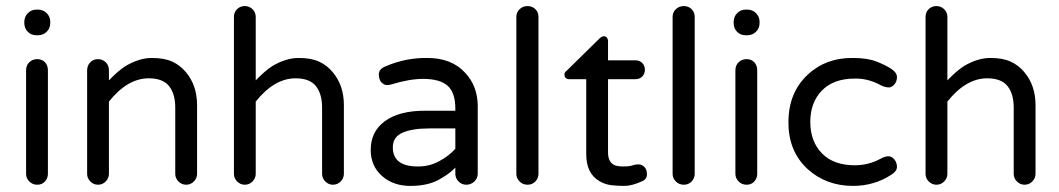

<svg xmlns="http://www.w3.org/2000/svg" viewBox="-20 -608 3509 636"><path d="M138.7 -375V-32.2Q138.7 -17.6 128.9 -6.8Q119.1 3.9 103.5 3.9Q87.9 3.9 77.1 -6.8Q66.4 -17.6 66.4 -32.2V-375Q66.4 -391.6 77.1 -401.9Q87.9 -412.1 103.5 -412.1Q119.1 -412.1 128.9 -401.9Q138.7 -391.6 138.7 -375ZM146.5 -532.2Q146.5 -514.6 134.8 -502.9Q123 -491.2 105.5 -491.2H100.6Q83 -491.2 71.8 -502.9Q60.5 -514.6 60.5 -532.2V-535.2Q60.5 -552.7 72.3 -564.5Q84 -576.2 100.6 -576.2H105.5Q123 -576.2 134.8 -564.5Q146.5 -552.7 146.5 -535.2Z M472.7 -348.6Q402.3 -348.6 340.8 -271.5V-32.2Q340.8 -17.6 330.1 -6.8Q319.3 3.9 304.7 3.9Q290 3.9 279.3 -6.8Q268.6 -17.6 268.6 -32.2V-375Q268.6 -390.6 278.8 -401.4Q289.1 -412.1 304.7 -412.1Q319.3 -412.1 330.1 -401.9Q340.8 -391.6 340.8 -375V-341.8Q373 -375 396.5 -389.6Q441.4 -416 482.9 -416Q524.4 -416 550.8 -403.8Q577.1 -391.6 595.7 -369.1Q632.8 -325.2 632.8 -259.8V-32.2Q632.8 -17.6 622.1 -6.8Q611.3 3.9 596.7 3.9Q582 3.9 571.3 -6.8Q560.5 -17.6 560.5 -32.2V-252Q560.5 -296.9 540 -322.8Q519.5 -348.6 472.7 -348.6Z M959 -348.6Q888.7 -348.6 827.1 -271.5V-32.2Q827.1 -17.6 816.4 -6.8Q805.7 3.9 791 3.9Q776.4 3.9 765.6 -6.8Q754.9 -17.6 754.9 -32.2V-551.8Q754.9 -567.4 765.1 -577.6Q775.4 -587.9 791 -587.9Q805.7 -587.9 816.4 -577.6Q827.1 -567.4 827.1 -551.8V-341.8Q859.4 -375 882.8 -389.6Q927.7 -416 969.2 -416Q1010.7 -416 1037.1 -403.8Q1063.5 -391.6 1082 -369.1Q1119.1 -325.2 1119.1 -259.8V-32.2Q1119.1 -17.6 1108.4 -6.8Q1097.7 3.9 1083 3.9Q1068.4 3.9 1057.6 -6.8Q1046.9 -17.6 1046.9 -32.2V-252Q1046.9 -296.9 1026.4 -322.8Q1005.9 -348.6 959 -348.6Z M1255.9 -387.7Q1323.2 -417 1395.5 -416Q1476.6 -416 1521.5 -366.2Q1561.5 -323.2 1562.5 -258.8V-32.2Q1562.5 -17.6 1551.3 -6.8Q1540 3.9 1524.4 3.9Q1509.8 3.9 1499 -6.8Q1488.3 -17.6 1488.3 -32.2V-52.7Q1466.8 -30.3 1430.7 -11.2Q1394.5 7.8 1338.9 7.8Q1283.2 7.8 1246.1 -24.4Q1208 -57.6 1208 -111.3Q1208 -170.9 1252.9 -205.1Q1301.8 -242.2 1391.6 -241.2H1488.3V-248Q1488.3 -301.8 1462.4 -324.2Q1436.5 -346.7 1381.8 -346.7Q1335.9 -346.7 1275.4 -328.1Q1269.5 -326.2 1261.2 -326.2Q1252.9 -326.2 1244.1 -334.5Q1235.4 -342.8 1234.9 -360.8Q1234.4 -378.9 1255.9 -387.7ZM1281.2 -120.1Q1281.2 -55.7 1366.2 -56.6Q1403.3 -56.6 1436 -74.7Q1468.8 -92.8 1488.3 -115.2V-182.6H1402.3Q1345.7 -182.6 1313.5 -168.5Q1281.2 -154.3 1281.2 -120.1Z M1763.7 -551.8V-32.2Q1763.7 -17.6 1753.4 -6.8Q1743.2 3.9 1727.5 3.9Q1711.9 3.9 1701.2 -6.8Q1690.4 -17.6 1690.4 -32.2V-551.8Q1690.4 -567.4 1701.2 -577.6Q1711.9 -587.9 1727.5 -587.9Q1743.2 -587.9 1753.4 -577.6Q1763.7 -567.4 1763.7 -551.8Z M2107.4 -7.8Q2073.2 7.8 2048.8 7.8Q2024.4 7.8 2004.4 5.4Q1984.4 2.9 1965.8 -7.8Q1921.9 -33.2 1921.9 -97.7V-345.7H1865.2Q1850.6 -345.7 1849.6 -361.3Q1849.6 -368.2 1857.4 -374L1965.8 -480.5Q1972.7 -487.3 1979.5 -487.8Q1986.3 -488.3 1990.2 -483.4Q1994.1 -478.5 1994.1 -471.7V-408.2H2085Q2098.6 -408.2 2107.4 -399.4Q2116.2 -390.6 2116.2 -377Q2116.2 -363.3 2107.4 -354.5Q2098.6 -345.7 2085 -345.7H1994.1V-103.5Q1994.1 -73.2 2012.7 -62.5Q2022.5 -56.6 2043.9 -56.6Q2065.4 -56.6 2074.7 -60.1Q2084 -63.5 2094.7 -63.5Q2105.5 -63.5 2114.3 -55.2Q2123 -46.9 2123 -30.8Q2123 -14.6 2107.4 -7.8Z M2281.2 -551.8V-32.2Q2281.2 -17.6 2271 -6.8Q2260.7 3.9 2245.1 3.9Q2229.5 3.9 2218.8 -6.8Q2208 -17.6 2208 -32.2V-551.8Q2208 -567.4 2218.8 -577.6Q2229.5 -587.9 2245.1 -587.9Q2260.7 -587.9 2271 -577.6Q2281.2 -567.4 2281.2 -551.8Z M2488.3 -375V-32.2Q2488.3 -17.6 2478.5 -6.8Q2468.8 3.9 2453.1 3.9Q2437.5 3.9 2426.8 -6.8Q2416 -17.6 2416 -32.2V-375Q2416 -391.6 2426.8 -401.9Q2437.5 -412.1 2453.1 -412.1Q2468.8 -412.1 2478.5 -401.9Q2488.3 -391.6 2488.3 -375ZM2496.1 -532.2Q2496.1 -514.6 2484.4 -502.9Q2472.7 -491.2 2455.1 -491.2H2450.2Q2432.6 -491.2 2421.4 -502.9Q2410.2 -514.6 2410.2 -532.2V-535.2Q2410.2 -552.7 2421.9 -564.5Q2433.6 -576.2 2450.2 -576.2H2455.1Q2472.7 -576.2 2484.4 -564.5Q2496.1 -552.7 2496.1 -535.2Z M2811.5 -60.5Q2856.4 -60.5 2896.5 -82Q2910.2 -89.8 2921.9 -90.3Q2933.6 -90.8 2942.4 -80.1Q2951.2 -69.3 2951.2 -55.2Q2951.2 -41 2932.6 -29.3Q2876 7.8 2805.7 7.8Q2716.8 7.8 2655.3 -47.9Q2590.8 -107.4 2591.8 -204.1Q2591.8 -300.8 2655.3 -360.4Q2715.8 -417 2805.7 -416Q2853.5 -416 2884.3 -403.8Q2915 -391.6 2933.1 -379.4Q2951.2 -367.2 2951.2 -352.5Q2951.2 -337.9 2942.4 -328.1Q2933.6 -318.4 2924.8 -318.4Q2911.1 -318.4 2896.5 -326.2Q2855.5 -348.6 2811.5 -347.7Q2741.2 -347.7 2702.6 -308.1Q2664.1 -268.6 2664.1 -204.1Q2664.1 -139.6 2702.6 -100.1Q2741.2 -60.5 2811.5 -60.5Z M3250 -348.6Q3179.7 -348.6 3118.2 -271.5V-32.2Q3118.2 -17.6 3107.4 -6.8Q3096.7 3.9 3082 3.9Q3067.4 3.9 3056.6 -6.8Q3045.9 -17.6 3045.9 -32.2V-551.8Q3045.9 -567.4 3056.2 -577.6Q3066.4 -587.9 3082 -587.9Q3096.7 -587.9 3107.4 -577.6Q3118.2 -567.4 3118.2 -551.8V-341.8Q3150.4 -375 3173.8 -389.6Q3218.8 -416 3260.3 -416Q3301.8 -416 3328.1 -403.8Q3354.5 -391.6 3373 -369.1Q3410.2 -325.2 3410.2 -259.8V-32.2Q3410.2 -17.6 3399.4 -6.8Q3388.7 3.9 3374 3.9Q3359.4 3.9 3348.6 -6.8Q3337.9 -17.6 3337.9 -32.2V-252Q3337.9 -296.9 3317.4 -322.8Q3296.9 -348.6 3250 -348.6Z"/></svg>

Font: NTR
Style: Regular
Weight: 400
Designer: Purushoth Kumar Guthula
Foundry: Silicon Andhra, USA.
Version: Version 1.0.5; ttfautohint (v1.2.25-373a) -l 7 -r 28 -G 50 -